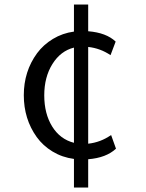

<svg xmlns="http://www.w3.org/2000/svg" viewBox="-20 -688 640 843"><path d="M367.2 135.3H304.7V9.8Q252.9 2.9 210.7 -22.7Q168.5 -48.3 141.1 -86.4Q84.5 -165.5 84.5 -270Q84.5 -374.5 142.6 -454.1Q170.4 -491.7 212.4 -517.1Q254.4 -542.5 304.7 -549.3V-668H367.2V-550.8Q446.8 -544.4 487.8 -505.4L465.3 -445.8Q420.4 -476.1 367.2 -481.9V-57.1Q421.9 -63 467.8 -95.2L489.3 -35.2Q446.3 4.9 367.2 11.2ZM304.7 -61V-479Q246.1 -464.4 210.2 -407Q174.3 -349.6 174.3 -269.3Q174.3 -189 209 -132.8Q243.7 -76.7 304.7 -61Z"/></svg>

Font: Oxygen Mono
Style: Regular
Weight: 400
Designer: Vernon Adams
Foundry: Vernon Adams
Version: Version 0.201; ttfautohint (v0.8) -r 50 -G 200 -x